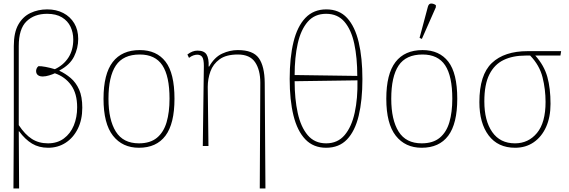

<svg xmlns="http://www.w3.org/2000/svg" viewBox="-20 -825 3213 1085"><path d="M56 240 58 -118V-565Q58 -641 83.5 -686Q109 -731 152 -751.5Q195 -772 247 -772Q298 -772 337.5 -751.5Q377 -731 399.5 -693.5Q422 -656 422 -605Q422 -553 398.5 -505.5Q375 -458 316 -427V-425Q350 -409 379.5 -384Q409 -359 427 -319Q445 -279 445 -216Q445 -148 419.5 -97Q394 -46 350.5 -18Q307 10 252 10Q200 10 161 -13.5Q122 -37 88 -83H86L88 240ZM251 -15Q304 -15 341 -42.5Q378 -70 397 -116Q416 -162 416 -219Q416 -296 382 -343.5Q348 -391 290 -411Q278 -405 258 -399Q238 -393 224 -393Q206 -392 195 -400Q184 -408 184 -424Q184 -429 186.5 -436.5Q189 -444 197 -451Q211 -452 237.5 -447Q264 -442 290 -434Q339 -457 366.5 -499.5Q394 -542 394 -602Q394 -641 378.5 -674Q363 -707 330 -727Q297 -747 246 -747Q174 -747 130 -704.5Q86 -662 86 -565V-118Q121 -65 160 -40Q199 -15 251 -15Z M765 10Q672 10 618.5 -58Q565 -126 565 -267Q565 -407 617 -474.5Q669 -542 770 -542Q865 -542 915.5 -476.5Q966 -411 966 -267Q966 -126 915 -58Q864 10 765 10ZM765 -15Q829 -15 867 -46.5Q905 -78 921.5 -134.5Q938 -191 938 -267Q938 -395 897.5 -456Q857 -517 770 -517Q676 -517 634.5 -454.5Q593 -392 593 -267Q593 -148 634.5 -81.5Q676 -15 765 -15Z M1448 240 1451 -357Q1451 -430 1421.5 -473.5Q1392 -517 1324 -517Q1258 -517 1221 -490Q1184 -463 1169 -421Q1154 -379 1154 -334L1158 0H1126L1132 -452Q1132 -489 1123 -502.5Q1114 -516 1094 -516Q1085 -516 1073 -512Q1061 -508 1048 -498L1039 -517Q1067 -539 1096 -539Q1134 -539 1147.5 -516.5Q1161 -494 1159 -449H1162Q1192 -502 1235.5 -522Q1279 -542 1324 -542Q1410 -542 1442.5 -496.5Q1475 -451 1476 -357L1480 240Z M1823 10Q1751 10 1705.5 -37.5Q1660 -85 1638.5 -172Q1617 -259 1617 -379Q1617 -499 1638.5 -587.5Q1660 -676 1706 -724Q1752 -772 1824 -772Q1897 -772 1941.5 -723.5Q1986 -675 2007 -586.5Q2028 -498 2028 -378Q2028 -258 2007 -171Q1986 -84 1941 -37Q1896 10 1823 10ZM1999 -396Q1999 -499 1982 -578Q1965 -657 1926.5 -702Q1888 -747 1823 -747Q1758 -747 1719 -702Q1680 -657 1662.5 -579Q1645 -501 1645 -401ZM1823 -15Q1888 -15 1927.5 -61.5Q1967 -108 1984.5 -188.5Q2002 -269 2000 -371L1645 -366Q1645 -266 1662.5 -186.5Q1680 -107 1719 -61Q1758 -15 1823 -15Z M2363 10Q2270 10 2216.5 -58Q2163 -126 2163 -267Q2163 -407 2215 -474.5Q2267 -542 2368 -542Q2463 -542 2513.5 -476.5Q2564 -411 2564 -267Q2564 -126 2513 -58Q2462 10 2363 10ZM2363 -15Q2427 -15 2465 -46.5Q2503 -78 2519.5 -134.5Q2536 -191 2536 -267Q2536 -395 2495.5 -456Q2455 -517 2368 -517Q2274 -517 2232.5 -454.5Q2191 -392 2191 -267Q2191 -148 2232.5 -81.5Q2274 -15 2363 -15ZM2364 -605 2351 -611 2398 -787Q2403 -805 2416.5 -805Q2430 -805 2443 -796V-784Z M2891 10Q2794 10 2741.5 -59.5Q2689 -129 2689 -248Q2689 -402 2759.5 -469Q2830 -536 2962 -536H3151L3147 -511H3005Q3055 -455 3073 -390.5Q3091 -326 3091 -238Q3091 -163 3066 -107.5Q3041 -52 2996 -21Q2951 10 2891 10ZM2890 -15Q2966 -15 3014.5 -73.5Q3063 -132 3063 -249Q3063 -320 3046 -388Q3029 -456 2976 -511H2950Q2878 -511 2826 -486Q2774 -461 2745.5 -404.5Q2717 -348 2717 -252Q2717 -143 2761.5 -79Q2806 -15 2890 -15Z"/></svg>

Font: Noto Serif Thin
Style: Regular
Weight: 100
Designer: Monotype Design Team
Foundry: Monotype Imaging Inc.
Version: Version 2.015